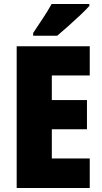

<svg xmlns="http://www.w3.org/2000/svg" viewBox="-20 -947 515 967"><path d="M432 0H64V-714H432V-567H241V-443H418V-296H241V-149H432ZM430 -917Q414 -899 385.5 -872Q357 -845 325.5 -817Q294 -789 268 -767H147V-781Q171 -817 196.5 -855.5Q222 -894 240 -927H430Z"/></svg>

Font: Noto Sans Ethiopic Condensed Black
Style: Regular
Weight: 900
Width: 3
Designer: Monotype Design Team
Foundry: Monotype Imaging Inc.
Version: Version 2.102; ttfautohint (v1.8.4.7-5d5b)